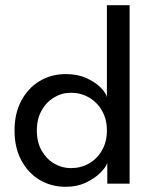

<svg xmlns="http://www.w3.org/2000/svg" viewBox="-20 -708 564 740"><path d="M233.5 12Q177 12 132.2 -15Q87.5 -42 61.8 -90.8Q36 -139.5 36 -205Q36 -270.5 61.8 -319.2Q87.5 -368 132.2 -395.2Q177 -422.5 233.5 -422.5Q279 -422.5 313.5 -406.8Q348 -391 368.5 -370Q389 -349 392 -333.5V-688H479.5V0H393.5V-80Q388 -63 366.2 -41.5Q344.5 -20 310.5 -4Q276.5 12 233.5 12ZM253.5 -60Q291.5 -60 323 -78Q354.5 -96 373.2 -128.8Q392 -161.5 392 -205Q392 -248.5 373.2 -281.2Q354.5 -314 323 -332.2Q291.5 -350.5 253.5 -350.5Q218.5 -350.5 188.5 -332.5Q158.5 -314.5 140.2 -282Q122 -249.5 122 -205Q122 -160.5 140.2 -128Q158.5 -95.5 188.5 -77.8Q218.5 -60 253.5 -60Z"/></svg>

Font: League Spartan Thin
Style: Regular
Weight: 400
Version: Version 2.002